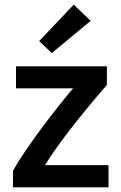

<svg xmlns="http://www.w3.org/2000/svg" viewBox="-20 -808 522 828"><path d="M36 0V-71Q59 -113 92 -161Q125 -209 161.5 -258Q198 -307 233 -351Q268 -395 295 -427H49V-522H441V-442Q421 -419 388.5 -380.5Q356 -342 317.5 -294Q279 -246 241 -194.5Q203 -143 174 -96H448V0ZM203 -579 149 -631 298 -788 371 -718Z"/></svg>

Font: Ubuntu Sans SemiBold
Style: Regular
Weight: 600
Designer: Dalton Maag Ltd
Foundry: Dalton Maag Ltd
Version: Version 1.006; ttfautohint (v1.8.4.7-5d5b)